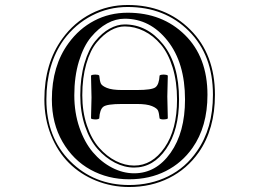

<svg xmlns="http://www.w3.org/2000/svg" viewBox="-20 -709 1040 770"><path d="M469 -348H529Q589 -348 603.5 -359Q618 -370 620 -406Q624 -410 636 -410Q648 -410 653 -406Q651 -346 651 -322Q651 -304 653 -234Q648 -230 636 -230Q624 -230 620 -234Q618 -255 614 -265Q610 -275 589.5 -283.5Q569 -292 529 -292H469Q409 -292 394.5 -281Q380 -270 378 -234Q374 -230 362 -230Q350 -230 345 -234Q347 -294 347 -318Q347 -336 345 -406Q350 -410 362 -410Q374 -410 378 -406Q380 -385 384 -375Q388 -365 408.5 -356.5Q429 -348 469 -348ZM480 -634Q444 -634 409.5 -615Q375 -596 345 -560Q315 -524 296.5 -463Q278 -402 278 -327Q278 -257 298.5 -197.5Q319 -138 352.5 -98.5Q386 -59 429.5 -36.5Q473 -14 518 -14Q606 -14 664 -96Q722 -178 722 -310Q722 -457 652 -545.5Q582 -634 480 -634ZM812 -329Q812 -201 752 -116Q710 -56 645 -23Q580 10 498 10Q413 10 343 -28.5Q273 -67 230.5 -140.5Q188 -214 188 -310Q188 -445 255 -536Q297 -594 358 -626Q419 -658 492 -658Q631 -658 721.5 -569Q812 -480 812 -329ZM480 -603Q452 -603 423.5 -587Q395 -571 368.5 -539.5Q342 -508 326 -452.5Q310 -397 310 -327Q310 -261 328.5 -206Q347 -151 377.5 -116.5Q408 -82 444.5 -63.5Q481 -45 518 -45Q590 -45 640 -117Q690 -189 690 -310Q690 -381 672.5 -438Q655 -495 625 -530.5Q595 -566 557.5 -584.5Q520 -603 480 -603ZM480 -611Q570 -611 634 -531.5Q698 -452 698 -310Q698 -187 646.5 -112Q595 -37 518 -37Q479 -37 441 -56.5Q403 -76 371.5 -111.5Q340 -147 321 -203Q302 -259 302 -327Q302 -398 318.5 -454.5Q335 -511 362 -544Q389 -577 419.5 -594Q450 -611 480 -611ZM842 -329Q842 -191 777 -98Q730 -31 658 5Q586 41 498 41Q428 41 365 15.5Q302 -10 256.5 -55.5Q211 -101 184.5 -167Q158 -233 158 -310Q158 -455 230 -554Q277 -619 345 -654Q413 -689 492 -689Q644 -689 743 -590Q842 -491 842 -329ZM834 -329Q834 -488 737.5 -584.5Q641 -681 492 -681Q415 -681 348.5 -646.5Q282 -612 236 -550Q166 -452 166 -310Q166 -158 261.5 -62.5Q357 33 498 33Q584 33 654.5 -2Q725 -37 770 -103Q834 -194 834 -329Z"/></svg>

Font: Linux Libertine Initials O
Style: Initials
Weight: 400
Designer: Philipp H. Poll
Foundry: Philipp H. Poll
Version: Version 5.0.6